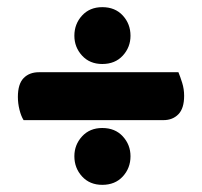

<svg xmlns="http://www.w3.org/2000/svg" viewBox="-20 -558 565 537"><path d="M188 -458Q188 -491 209.5 -514.5Q231 -538 266 -538Q302 -538 323.5 -514.5Q345 -491 345 -458Q345 -426 323.5 -402.5Q302 -379 266 -379Q231 -379 209.5 -402.5Q188 -426 188 -458ZM188 -121Q188 -153 209.5 -176.5Q231 -200 266 -200Q302 -200 323.5 -176.5Q345 -153 345 -121Q345 -88 323.5 -64.5Q302 -41 266 -41Q231 -41 209.5 -64.5Q188 -88 188 -121ZM46 -222Q39 -233 34.5 -251Q30 -269 30 -287Q30 -323 46 -339.5Q62 -356 89 -356H479Q484 -344 489.5 -326.5Q495 -309 495 -290Q495 -255 479 -238.5Q463 -222 437 -222Z"/></svg>

Font: Baloo Thambi
Style: Regular
Weight: 400
Designer: Aadarsh Rajan and Ek Type
Foundry: Ek Type
Version: Version 1.443;PS 1.000;hotconv 16.6.51;makeotf.lib2.5.65220;